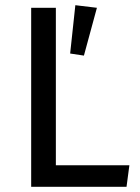

<svg xmlns="http://www.w3.org/2000/svg" viewBox="-20 -719 538 739"><path d="M100 -689H195V-83H478L467 0H100ZM353 -689 270 -699 250 -513 303 -505Z"/></svg>

Font: Fira Sans Variable
Style: Regular
Weight: 400
Designer: Carrois Corporate & Edenspiekermann AG
Foundry: Carrois Corporate GbR & Edenspiekermann AG
Version: Version 4.202